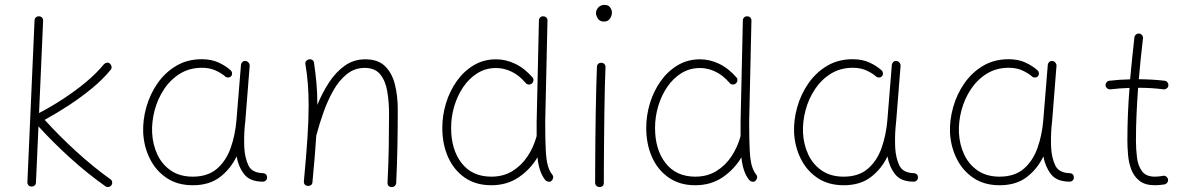

<svg xmlns="http://www.w3.org/2000/svg" viewBox="-20 -749 4877 787"><path d="M436.5 10.3Q432.1 16.1 424.8 17.3Q417.5 18.6 411.6 14.2Q338.4 -37.6 268.1 -101.3Q197.8 -165 137.7 -231L127.4 -1Q127.4 6.3 122.1 11.2Q116.7 16.1 108.9 15.6Q101.6 15.6 96.7 10.3Q91.8 4.9 92.3 -2.9L121.6 -665.5Q121.6 -672.9 127 -677.7Q132.3 -682.6 140.1 -682.1Q147.5 -682.1 152.3 -676.8Q157.2 -671.4 156.7 -663.6L140.1 -285.6Q188 -310.5 237.5 -342.8Q287.1 -375 331.1 -411.4Q375 -447.8 405.8 -485.4Q410.6 -490.7 418 -491.9Q425.3 -493.2 430.7 -488.3Q436 -483.4 437.3 -475.8Q438.5 -468.3 433.6 -462.9Q401.9 -423.8 356.7 -386.7Q311.5 -349.6 261.5 -316.9Q211.4 -284.2 163.1 -257.8Q222.2 -192.4 292 -128.7Q361.8 -64.9 432.1 -14.6Q438.5 -10.7 439.7 -3.2Q440.9 4.4 436.5 10.3Z M770 -24.9Q832 -24.9 869.6 -57.6Q907.2 -90.3 925.8 -143.3Q944.3 -196.3 949.2 -255.9L967.8 -483.9Q968.8 -490.7 974.1 -495.4Q979.5 -500 986.8 -499Q993.7 -498.5 998.8 -492.4Q1003.9 -486.3 1003.4 -479L985.4 -251Q984.4 -238.8 982.9 -227.1Q979.5 -184.6 981.4 -143.1Q983.9 -101.1 998.5 -70.6Q1013.2 -40 1059.6 -39.1Q1074.2 -37.1 1074.7 -22Q1075.2 -14.6 1069.8 -9.5Q1064.5 -4.4 1057.1 -4.4Q1004.4 -4.4 980.7 -35.2Q957 -65.9 949.7 -107.9Q925.3 -56.6 881.6 -23.2Q837.9 10.3 770.5 10.3Q707.5 10.3 663.1 -19.5Q618.7 -49.3 594.2 -98.6Q569.8 -147.9 566.9 -205.6Q564.9 -256.8 579.8 -309.8Q594.7 -362.8 625.7 -407.5Q656.7 -452.1 702.4 -479.2Q748 -506.3 807.1 -506.3Q846.2 -506.3 876 -492.7Q905.8 -479 926.3 -460Q931.2 -455.1 931.2 -447.3Q931.2 -439.5 925.8 -435.1Q920.9 -430.7 913.1 -431.4Q905.3 -432.1 900.9 -437.5Q885.7 -450.2 862.3 -460.7Q838.9 -471.2 807.6 -471.2Q757.3 -471.2 718.3 -447.3Q679.2 -423.3 652.8 -383.8Q626.5 -344.2 614 -297.4Q601.6 -250.5 603.5 -205.1Q606 -155.8 625.5 -114.7Q645 -73.7 681.4 -49.3Q717.8 -24.9 770 -24.9Z M1225.6 -5.9Q1235.4 -110.4 1240.2 -184.3Q1245.1 -258.3 1245.1 -315.9Q1245.1 -363.8 1241.9 -404.3Q1238.8 -444.8 1231.9 -485.8Q1230.5 -494.1 1234.9 -499Q1239.3 -503.9 1245.1 -505.4Q1252 -507.3 1259 -503.9Q1266.1 -500.5 1267.1 -491.7Q1273.4 -449.7 1277.1 -408.4Q1280.8 -367.2 1280.8 -319.3Q1300.8 -368.2 1328.4 -410.6Q1356 -453.1 1392.8 -479.5Q1429.7 -505.9 1477.5 -505.9Q1530.3 -505.9 1559.1 -476.8Q1587.9 -447.8 1599.1 -401.4Q1610.4 -355 1610.4 -301.8Q1610.4 -226.6 1609.1 -153.8Q1607.9 -81.1 1604 0.5Q1604 6.8 1599.1 12.2Q1594.2 17.6 1585.9 17.6Q1568.4 17.6 1568.4 -0.5Q1572.3 -77.6 1573.5 -145Q1574.7 -212.4 1574.7 -282.2Q1574.7 -331.5 1567.4 -374.5Q1560.1 -417.5 1538.6 -444.1Q1517.1 -470.7 1475.1 -470.7Q1433.6 -470.7 1401.9 -445.3Q1370.1 -419.9 1346.7 -378.7Q1323.2 -337.4 1306.2 -289.3Q1289.1 -241.2 1277.3 -196.3Q1276.9 -194.8 1276.4 -193.8Q1273.9 -153.3 1270 -105.7Q1266.1 -58.1 1260.7 -2Q1260.3 6.3 1254.2 10Q1248 13.7 1241.2 13.2Q1234.9 12.7 1230 8.1Q1225.1 3.4 1225.6 -5.9Z M2013.7 -505.9Q2053.2 -505.9 2091.8 -487.5Q2130.4 -469.2 2163.6 -430.7Q2168 -424.8 2166.3 -417.2Q2164.6 -409.7 2158.7 -405.8Q2152.3 -401.4 2145 -402.8Q2137.7 -404.3 2133.8 -410.2Q2106.4 -441.4 2075.7 -455.8Q2044.9 -470.2 2013.2 -470.2Q1971.2 -470.2 1937.3 -449.2Q1903.3 -428.2 1879.2 -392.8Q1855 -357.4 1842 -313.7Q1829.1 -270 1829.1 -224.6Q1829.1 -135.7 1872.3 -80.3Q1915.5 -24.9 1994.1 -24.9Q2043 -24.9 2080.1 -47.6Q2117.2 -70.3 2142.1 -107.7Q2167 -145 2179.2 -189.5L2179.7 -191.4Q2179.7 -204.6 2179.7 -219Q2179.7 -233.4 2179.7 -249.5L2189 -665Q2189 -672.4 2194.1 -677.5Q2199.2 -682.6 2207 -682.1Q2214.4 -682.1 2219.5 -677Q2224.6 -671.9 2224.1 -664.6L2214.8 -249.5Q2214.8 -176.3 2217 -134.5Q2219.2 -92.8 2225.6 -70.3Q2231.9 -47.9 2243.7 -33.2Q2248.5 -27.8 2247.3 -20.3Q2246.1 -12.7 2240.7 -7.8Q2235.4 -2.9 2227.8 -4.2Q2220.2 -5.4 2215.3 -10.7Q2189 -43 2183.1 -104Q2153.8 -54.7 2106 -22.2Q2058.1 10.3 1993.7 10.3Q1930.7 10.3 1885.7 -20.5Q1840.8 -51.3 1816.9 -104.5Q1793 -157.7 1793 -225.1Q1793 -275.9 1808.1 -325.7Q1823.2 -375.5 1852.1 -416.3Q1880.9 -457 1921.6 -481.4Q1962.4 -505.9 2013.7 -505.9Z M2422.9 -694.8Q2422.9 -708 2432.6 -718.5Q2442.4 -729 2458.5 -729Q2474.1 -729 2481.2 -718Q2488.3 -707 2488.3 -698.2Q2488.3 -683.6 2479.7 -672.1Q2471.2 -660.6 2456.1 -660.6Q2438 -660.6 2430.4 -673.1Q2422.9 -685.5 2422.9 -694.8ZM2445.3 -491.7Q2452.6 -491.7 2457.5 -486.3Q2462.4 -481 2461.9 -473.1Q2460.4 -439 2459.2 -390.6Q2458 -342.3 2457.3 -287.4Q2456.5 -232.4 2456.1 -178Q2455.6 -123.5 2455.3 -77.1Q2455.1 -30.8 2455.1 0Q2455.1 17.6 2437 17.6Q2429.7 17.6 2424.6 12.5Q2419.4 7.3 2419.4 0Q2419.4 -30.8 2419.7 -77.1Q2419.9 -123.5 2420.4 -178Q2420.9 -232.4 2421.9 -287.6Q2422.9 -342.8 2424.1 -391.6Q2425.3 -440.4 2426.8 -475.1Q2426.8 -482.4 2432.1 -487.3Q2437.5 -492.2 2445.3 -491.7Z M2849.6 -505.9Q2889.2 -505.9 2927.7 -487.5Q2966.3 -469.2 2999.5 -430.7Q3003.9 -424.8 3002.2 -417.2Q3000.5 -409.7 2994.6 -405.8Q2988.3 -401.4 2981 -402.8Q2973.6 -404.3 2969.7 -410.2Q2942.4 -441.4 2911.6 -455.8Q2880.9 -470.2 2849.1 -470.2Q2807.1 -470.2 2773.2 -449.2Q2739.3 -428.2 2715.1 -392.8Q2690.9 -357.4 2678 -313.7Q2665 -270 2665 -224.6Q2665 -135.7 2708.3 -80.3Q2751.5 -24.9 2830.1 -24.9Q2878.9 -24.9 2916 -47.6Q2953.1 -70.3 2978 -107.7Q3002.9 -145 3015.1 -189.5L3015.6 -191.4Q3015.6 -204.6 3015.6 -219Q3015.6 -233.4 3015.6 -249.5L3024.9 -665Q3024.9 -672.4 3030 -677.5Q3035.2 -682.6 3043 -682.1Q3050.3 -682.1 3055.4 -677Q3060.5 -671.9 3060.1 -664.6L3050.8 -249.5Q3050.8 -176.3 3053 -134.5Q3055.2 -92.8 3061.5 -70.3Q3067.9 -47.9 3079.6 -33.2Q3084.5 -27.8 3083.3 -20.3Q3082 -12.7 3076.7 -7.8Q3071.3 -2.9 3063.7 -4.2Q3056.2 -5.4 3051.3 -10.7Q3024.9 -43 3019 -104Q2989.7 -54.7 2941.9 -22.2Q2894 10.3 2829.6 10.3Q2766.6 10.3 2721.7 -20.5Q2676.8 -51.3 2652.8 -104.5Q2628.9 -157.7 2628.9 -225.1Q2628.9 -275.9 2644 -325.7Q2659.2 -375.5 2688 -416.3Q2716.8 -457 2757.6 -481.4Q2798.3 -505.9 2849.6 -505.9Z M3438 -24.9Q3500 -24.9 3537.6 -57.6Q3575.2 -90.3 3593.8 -143.3Q3612.3 -196.3 3617.2 -255.9L3635.7 -483.9Q3636.7 -490.7 3642.1 -495.4Q3647.5 -500 3654.8 -499Q3661.6 -498.5 3666.7 -492.4Q3671.9 -486.3 3671.4 -479L3653.3 -251Q3652.3 -238.8 3650.9 -227.1Q3647.5 -184.6 3649.4 -143.1Q3651.9 -101.1 3666.5 -70.6Q3681.2 -40 3727.5 -39.1Q3742.2 -37.1 3742.7 -22Q3743.2 -14.6 3737.8 -9.5Q3732.4 -4.4 3725.1 -4.4Q3672.4 -4.4 3648.7 -35.2Q3625 -65.9 3617.7 -107.9Q3593.3 -56.6 3549.6 -23.2Q3505.9 10.3 3438.5 10.3Q3375.5 10.3 3331.1 -19.5Q3286.6 -49.3 3262.2 -98.6Q3237.8 -147.9 3234.9 -205.6Q3232.9 -256.8 3247.8 -309.8Q3262.7 -362.8 3293.7 -407.5Q3324.7 -452.1 3370.4 -479.2Q3416 -506.3 3475.1 -506.3Q3514.2 -506.3 3543.9 -492.7Q3573.7 -479 3594.2 -460Q3599.1 -455.1 3599.1 -447.3Q3599.1 -439.5 3593.8 -435.1Q3588.9 -430.7 3581.1 -431.4Q3573.2 -432.1 3568.8 -437.5Q3553.7 -450.2 3530.3 -460.7Q3506.8 -471.2 3475.6 -471.2Q3425.3 -471.2 3386.2 -447.3Q3347.2 -423.3 3320.8 -383.8Q3294.4 -344.2 3282 -297.4Q3269.5 -250.5 3271.5 -205.1Q3273.9 -155.8 3293.5 -114.7Q3313 -73.7 3349.4 -49.3Q3385.7 -24.9 3438 -24.9Z M4077.1 -24.9Q4139.2 -24.9 4176.8 -57.6Q4214.4 -90.3 4232.9 -143.3Q4251.5 -196.3 4256.3 -255.9L4274.9 -483.9Q4275.9 -490.7 4281.2 -495.4Q4286.6 -500 4293.9 -499Q4300.8 -498.5 4305.9 -492.4Q4311 -486.3 4310.5 -479L4292.5 -251Q4291.5 -238.8 4290 -227.1Q4286.6 -184.6 4288.6 -143.1Q4291 -101.1 4305.7 -70.6Q4320.3 -40 4366.7 -39.1Q4381.3 -37.1 4381.8 -22Q4382.3 -14.6 4377 -9.5Q4371.6 -4.4 4364.3 -4.4Q4311.5 -4.4 4287.8 -35.2Q4264.2 -65.9 4256.8 -107.9Q4232.4 -56.6 4188.7 -23.2Q4145 10.3 4077.6 10.3Q4014.6 10.3 3970.2 -19.5Q3925.8 -49.3 3901.4 -98.6Q3877 -147.9 3874 -205.6Q3872.1 -256.8 3887 -309.8Q3901.9 -362.8 3932.9 -407.5Q3963.9 -452.1 4009.5 -479.2Q4055.2 -506.3 4114.3 -506.3Q4153.3 -506.3 4183.1 -492.7Q4212.9 -479 4233.4 -460Q4238.3 -455.1 4238.3 -447.3Q4238.3 -439.5 4232.9 -435.1Q4228 -430.7 4220.2 -431.4Q4212.4 -432.1 4208 -437.5Q4192.9 -450.2 4169.4 -460.7Q4146 -471.2 4114.7 -471.2Q4064.5 -471.2 4025.4 -447.3Q3986.3 -423.3 3960 -383.8Q3933.6 -344.2 3921.1 -297.4Q3908.7 -250.5 3910.6 -205.1Q3913.1 -155.8 3932.6 -114.7Q3952.1 -73.7 3988.5 -49.3Q4024.9 -24.9 4077.1 -24.9Z M4769 -398.4Q4768.6 -391.1 4762.5 -386.7Q4756.3 -382.3 4749.5 -382.8Q4702.1 -389.2 4645 -389.2Q4641.1 -335.4 4638.7 -281.7Q4636.2 -228 4636.2 -173.3Q4636.2 -138.2 4640.4 -104Q4644.5 -69.8 4660.9 -47.4Q4677.2 -24.9 4713.9 -24.9Q4730 -24.9 4747.1 -28.3Q4753.9 -29.8 4760 -25.4Q4766.1 -21 4767.6 -14.2Q4769 -6.8 4764.6 -0.7Q4760.3 5.4 4753.4 6.8Q4732.9 10.3 4713.9 10.3Q4673.3 10.3 4650.4 -8.1Q4627.4 -26.4 4616.9 -54.7Q4606.4 -83 4603.8 -114.7Q4601.1 -146.5 4601.1 -173.3Q4601.1 -228 4603.3 -281.7Q4605.5 -335.4 4609.9 -388.7Q4568.8 -387.2 4531.2 -382.8Q4524.4 -382.3 4518.6 -386.7Q4512.7 -391.1 4511.7 -398.4Q4511.2 -405.3 4515.6 -411.4Q4520 -417.5 4527.3 -418Q4568.8 -422.9 4612.3 -423.8Q4616.2 -467.3 4620.6 -510Q4625 -552.7 4629.9 -595.7Q4630.9 -603 4636.7 -607.7Q4642.6 -612.3 4649.4 -611.3Q4656.7 -610.8 4661.4 -604.7Q4666 -598.6 4665 -591.8Q4660.2 -549.8 4655.8 -508.1Q4651.4 -466.3 4647.9 -424.3Q4704.6 -423.8 4753.9 -418Q4760.7 -417.5 4765.4 -411.4Q4770 -405.3 4769 -398.4Z"/></svg>

Font: Mikhak-DS1-FD ExtraLight
Style: Regular
Weight: 200
Designer: Amin Abedi
Version: Version 3.2